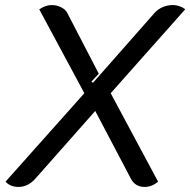

<svg xmlns="http://www.w3.org/2000/svg" viewBox="-20 -729 751 758"><path d="M2 -12 313 -361 135 -692Q160 -709 184 -709Q204 -709 221 -700.5Q238 -692 245 -679L370 -438L341 -407L347 -402L591 -679Q604 -693 622.5 -701Q641 -709 662 -709Q676 -709 690 -704Q704 -699 711 -692L417 -361L604 -12Q580 9 551 9Q514 9 497 -23L356 -291L119 -23Q90 9 53 9Q37 9 23.5 3.5Q10 -2 2 -12Z"/></svg>

Font: K2D
Style: Italic
Weight: 400
Italic angle: -10°
Designer: Katatrad Aksorn Co.,Ltd.
Foundry: Cadson Demak Co.,Ltd.
Version: Version 1.000; ttfautohint (v1.6)